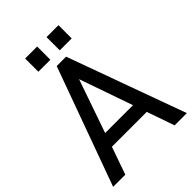

<svg xmlns="http://www.w3.org/2000/svg" viewBox="-255 -967 1088 1088"><g transform="rotate(-45 288.5 -423.5)"><path d="M251 -856.9V-751H154.8V-856.9ZM421.9 -856.9V-751H326.2V-856.9ZM148.9 -155.8 90.8 9.8H-6.8L251 -700.2H326.2L584 9.8H485.8L428.2 -155.8ZM288.1 -558.1 176.8 -237.8H399.9Z"/></g></svg>

Font: D-DIN-PRO Medium
Style: Regular
Weight: 500
Designer: datto
Foundry: CyberFei
Version: Version 1.000;hotconv 1.0.109;makeotfexe 2.5.65596